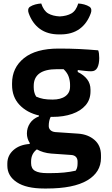

<svg xmlns="http://www.w3.org/2000/svg" viewBox="-20 -829 640 1099"><path d="M134 -65Q134 -97 151.5 -123.5Q169 -150 203 -163V-168Q134 -184 91.5 -229Q49 -274 49 -343V-352Q49 -441 117 -496Q185 -551 316 -551Q380 -551 432 -548.5Q484 -546 542 -541Q545 -534 546.5 -522.5Q548 -511 548 -497Q548 -463 537.5 -442Q527 -421 502 -421Q487 -421 469 -423Q451 -425 425 -428V-417Q460 -400 479 -375Q498 -350 498 -316V-306Q498 -259 470 -226.5Q442 -194 393 -177Q344 -160 282 -160Q276 -160 270 -160Q259 -138 259 -108Q259 -94 268.5 -84.5Q278 -75 296 -73L428 -64Q484 -60 521 -28Q558 4 558 60V75Q558 157 479.5 203.5Q401 250 247 250H233Q130 250 76 214Q22 178 22 119V107Q22 61 57 30Q92 -1 150 -5V-11Q134 -36 134 -65ZM187 -276Q207 -267 228.5 -263Q250 -259 281 -259Q328 -259 354.5 -278.5Q381 -298 381 -333V-344Q381 -366 373.5 -389Q366 -412 344 -433Q326 -433 306 -433Q173 -433 173 -337V-329Q173 -316 176 -302.5Q179 -289 187 -276ZM250 162H268Q312 162 347 158.5Q382 155 413 148Q420 138 422 127.5Q424 117 424 106V96Q424 79 414.5 69Q405 59 387 58L273 50Q226 46 191 26Q158 51 158 95V105Q158 136 180.5 149Q203 162 250 162ZM322 -735Q362 -737 388.5 -752Q415 -767 428 -809Q445 -808 462 -803.5Q479 -799 493 -790Q501 -784 502.5 -774.5Q504 -765 500 -754Q479 -695 435.5 -663.5Q392 -632 326 -632H318Q252 -632 208.5 -663.5Q165 -695 144 -754Q140 -765 141.5 -774.5Q143 -784 151 -790Q165 -799 182 -803.5Q199 -808 216 -809Q230 -767 256 -752Q282 -737 322 -735Z"/></svg>

Font: Recursive Sn Csl St
Style: Bold
Weight: 700
Version: Version 1.079;hotconv 1.0.112;makeotfexe 2.5.65598; ttfautoh